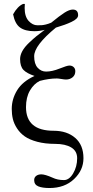

<svg xmlns="http://www.w3.org/2000/svg" viewBox="-20 -718 466 966"><path d="M205.1 -567.9Q179.7 -561 152.8 -561Q106.4 -561 80.8 -579.6Q55.2 -598.1 45.9 -646Q68.4 -686.5 96.2 -698.2H105Q105 -695.3 104.5 -688.5Q104 -681.6 104 -678.2Q104 -634.8 124 -612.8Q144 -590.8 168 -590.8Q182.6 -590.8 190.2 -591.3Q197.8 -591.8 210.4 -594.7Q223.1 -597.7 237.8 -604Q280.8 -639.2 304.9 -654.5Q329.1 -669.9 346.2 -669.9Q373 -669.9 373 -641.1Q373 -632.3 364.7 -624Q356.4 -615.7 339.4 -607.7Q322.3 -599.6 305.2 -593.5Q288.1 -587.4 261.2 -579.1Q151.9 -489.3 151.9 -435.1Q151.9 -396.5 169.4 -377.2Q187 -357.9 211.9 -357.9Q242.2 -357.9 279.8 -373Q317.4 -388.2 329.1 -388.2Q342.3 -388.2 350.6 -380.4Q358.9 -372.6 358.9 -359.9Q358.9 -340.3 345.2 -329.1Q331.5 -317.9 312 -317.9Q304.2 -317.9 288.6 -320.6Q272.9 -323.2 266.1 -323.2Q226.6 -323.2 180.2 -311Q150.4 -296.4 130.6 -262.5Q110.8 -228.5 110.8 -179.2Q110.8 -60.1 250 -60.1Q316.9 -60.1 358.4 -24.2Q399.9 11.7 399.9 78.1Q399.9 138.2 352.5 183.1Q305.2 228 229 228Q192.9 228 172.4 219.5Q151.9 210.9 151.9 188Q151.9 174.8 161.9 167Q171.9 159.2 188 159.2Q206.5 159.2 244.1 175.8Q269 188 301.8 188Q328.1 188 348.1 154.3Q368.2 120.6 368.2 78.1Q368.2 42 338.4 23.9Q308.6 5.9 257.8 5.9Q207 5.9 167.7 -4.6Q128.4 -15.1 104.7 -31.7Q81.1 -48.3 65.7 -72Q50.3 -95.7 44.7 -119.4Q39.1 -143.1 39.1 -169.9Q39.1 -219.7 66.2 -263.9Q93.3 -308.1 153.8 -335.9Q115.2 -348.6 98.1 -366.2Q81.1 -383.8 81.1 -420.9Q81.1 -440.4 92.5 -461.2Q104 -481.9 126.2 -502.9Q148.4 -523.9 164.1 -536.6Z"/></svg>

Font: Linux Libertine G
Style: Regular
Weight: 400
Designer: Philipp H. Poll
Foundry: Philipp H. Poll
Version: Version 4.7.5